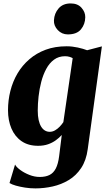

<svg xmlns="http://www.w3.org/2000/svg" viewBox="-20 -818 611 1091"><path d="M478.5 29.5Q470 93.5 441.2 136.8Q412.5 180 370.5 205.2Q328.5 230.5 279.5 241.5Q230.5 252.5 181.5 252.5Q151.5 252.5 122.5 248Q93.5 243.5 70 236.8Q46.5 230 34 222L65.5 117Q72.5 131 94.8 147.5Q117 164 146.8 175.8Q176.5 187.5 206 187.5Q238.5 187.5 261 176.5Q283.5 165.5 297 139.5Q310.5 113.5 316 69.5L331 -51Q316.5 -35 297.2 -21Q278 -7 253 1.8Q228 10.5 196.5 10.5Q140.5 10.5 102.5 -15.8Q64.5 -42 45 -87.8Q25.5 -133.5 25.5 -192Q25.5 -248 39 -301.5Q52.5 -355 79.5 -400.8Q106.5 -446.5 146.8 -481.2Q187 -516 239.8 -535.5Q292.5 -555 358.5 -555Q390 -555 421.8 -548Q453.5 -541 475 -532.5L559 -554.5ZM393 -487.5Q385.5 -492 374.5 -495.2Q363.5 -498.5 349.5 -498.5Q313.5 -498.5 287 -479Q260.5 -459.5 242.8 -426.5Q225 -393.5 214.5 -353.2Q204 -313 199.2 -270.2Q194.5 -227.5 194.5 -189.5Q194.5 -159 199.5 -136.5Q204.5 -114 213.5 -99Q222.5 -84 235 -76.5Q247.5 -69 262.5 -69Q278 -69 292.5 -77.2Q307 -85.5 319 -98Q331 -110.5 340 -124ZM365.5 -622.5Q331.5 -622.5 308.2 -647.2Q285 -672 286.5 -702.5Q288.5 -742 313 -770.2Q337.5 -798.5 381.5 -798.5Q421.5 -798.5 443.2 -773.8Q465 -749 464.5 -720Q464 -680.5 440.2 -651.5Q416.5 -622.5 365.5 -622.5Z"/></svg>

Font: Merriweather 48pt Black
Style: Italic
Weight: 900
Italic angle: -7.8°
Version: Version 2.101